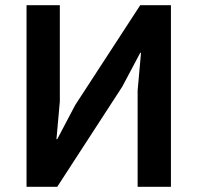

<svg xmlns="http://www.w3.org/2000/svg" viewBox="-20 -718 759 738"><path d="M82 -698H210V-328L197 -183H200L269 -314L519 -698H637V0H509V-370L522 -515H519L450 -385L200 0H82Z"/></svg>

Font: IBM Plex Sans SmBld
Style: Regular
Weight: 600
Designer: Mike Abbink, Paul van der Laan, Pieter van Rosmalen
Foundry: Bold Monday
Version: Version 3.005